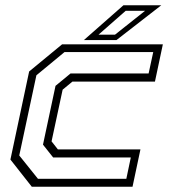

<svg xmlns="http://www.w3.org/2000/svg" viewBox="-20 -708 665 728"><path d="M100.5 0 19.5 -103 90.5 -437 215.5 -540H597.5L567.5 -398.5H254.5L217.5 -368L175.5 -172L199.5 -141.5H512.5L482.5 0ZM124 -30H459L476 -111H181.5L143 -159.5L190.5 -382.5L247.5 -429.5H543.5L561 -510.5H224.5L118 -422.5L53 -118.5ZM298 -556 448 -688H591.5L421.5 -556ZM353.5 -576.5H416L530 -667H456.5Z"/></svg>

Font: Tourney Thin Light
Style: Italic
Weight: 300
Italic angle: -12°
Version: Version 1.015